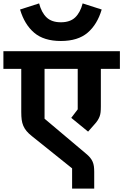

<svg xmlns="http://www.w3.org/2000/svg" viewBox="-40 -999 725 1129"><path d="M384 -9 147 -199Q128 -214 116 -228.5Q104 -243 97 -259.5Q90 -276 87.5 -295Q85 -314 85 -340V-594H-20V-698H665V-594H553V-374Q553 -353 551.5 -339Q550 -325 545.5 -313.5Q541 -302 534 -291Q527 -280 515 -267L478 -225L379 -306L417 -356V-594H222V-301L464 -97Q480 -84 489.5 -72.5Q499 -61 504.5 -48.5Q510 -36 512 -21.5Q514 -7 514 11V110H384ZM318 -758Q218 -758 161 -806.5Q104 -855 78 -943L190 -979Q204 -925 234 -896.5Q264 -868 318 -868Q372 -868 402 -896.5Q432 -925 446 -979L558 -943Q532 -855 475 -806.5Q418 -758 318 -758Z"/></svg>

Font: IBM Plex Sans Devanagari
Style: Bold
Weight: 700
Designer: Mike Abbink, Paul van der Laan, Pieter van Rosmalen, Erin McLaughlin
Foundry: Bold Monday
Version: Version 1.1